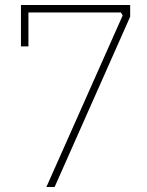

<svg xmlns="http://www.w3.org/2000/svg" viewBox="-20 -750 588 770"><path d="M166 0 472 -688 465 -700H94V-564H64V-730H502V-683L199 0Z"/></svg>

Font: Sora Thin
Style: Regular
Weight: 32
Designer: Jonathan Barnbrook, Julián Moncada
Foundry: Barnbrook Fonts
Version: Version 2.000